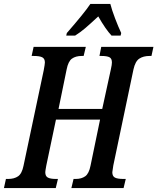

<svg xmlns="http://www.w3.org/2000/svg" viewBox="-38 -951 796 971"><path d="M-8 -46H3Q34 -46 53.5 -59.5Q73 -73 81 -113L183 -595Q189 -627 189 -635Q189 -654 176 -661Q163 -668 132 -668H122L132 -714H396L385 -668H375Q345 -668 326 -654.5Q307 -641 299 -600L258 -400H479L523 -602Q528 -624 528 -635Q528 -655 515.5 -661.5Q503 -668 475 -668H465L474 -714H738L728 -668H718Q687 -668 666.5 -654.5Q646 -641 637 -600L535 -114Q530 -84 530 -80Q530 -60 543 -53Q556 -46 587 -46H598L587 0H323L334 -46H345Q374 -46 393 -59.5Q412 -73 420 -114L468 -346H245L196 -113Q191 -86 191 -80Q191 -60 204 -53Q217 -46 245 -46H255L244 0H-18ZM300 -784Q389 -886 419 -931H520Q528 -900 544 -858Q560 -816 575 -784L572 -771H526Q496 -803 459 -868Q417 -829 393 -808.5Q369 -788 342 -771H297Z"/></svg>

Font: Noto Serif CondSemiBold
Style: Italic
Weight: 600
Width: 3
Italic angle: -12°
Designer: Monotype Design Team
Foundry: Monotype Imaging Inc.
Version: Version 1.001